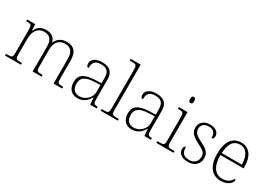

<svg xmlns="http://www.w3.org/2000/svg" viewBox="10 -1592 3406 2434"><g transform="rotate(30 1712.5 -375.0)"><path d="M36 0H270V-25H254C187 -25 176 -30 176 -97V-331C176 -426 221 -510 318 -510C408 -510 441 -456 441 -361V0H572V-25H560C493 -25 483 -30 483 -98V-346C483 -437 524 -510 625 -510C713 -510 747 -456 747 -361V0H874V-25H866C799 -25 789 -30 789 -98V-359C789 -480 739 -543 633 -543C550 -543 500 -502 475 -444H471C454 -501 415 -543 330 -543C262 -543 207 -514 179 -446H174L169 -536H51V-511H65C121 -511 134 -505 134 -439V-98C134 -30 124 -25 57 -25H36Z M1101 10C1196 10 1245 -54 1272 -100H1275L1283 0H1379V-25H1373C1321 -25 1314 -40 1314 -111V-383C1314 -485 1268 -543 1150 -543C1039 -543 999 -490 999 -443C999 -408 1010 -393 1033 -393C1033 -467 1055 -513 1150 -513C1256 -513 1272 -454 1272 -371V-307L1189 -304C1030 -299 957 -252 957 -147C957 -39 1020 10 1101 10ZM1109 -23C1031 -23 999 -78 999 -145C999 -225 1044 -273 1191 -278L1272 -281V-174C1272 -104 1202 -23 1109 -23Z M1437 0H1688V-25H1662C1595 -25 1584 -30 1584 -98V-760H1437V-735H1472C1528 -735 1542 -730 1542 -659V-98C1542 -30 1531 -25 1464 -25H1437Z M1895 10C1990 10 2039 -54 2066 -100H2069L2077 0H2173V-25H2167C2115 -25 2108 -40 2108 -111V-383C2108 -485 2062 -543 1944 -543C1833 -543 1793 -490 1793 -443C1793 -408 1804 -393 1827 -393C1827 -467 1849 -513 1944 -513C2050 -513 2066 -454 2066 -371V-307L1983 -304C1824 -299 1751 -252 1751 -147C1751 -39 1814 10 1895 10ZM1903 -23C1825 -23 1793 -78 1793 -145C1793 -225 1838 -273 1985 -278L2066 -281V-174C2066 -104 1996 -23 1903 -23Z M2373 -653C2391 -653 2403 -663 2403 -698C2403 -732 2391 -743 2373 -743C2355 -743 2343 -732 2343 -698C2343 -663 2355 -653 2373 -653ZM2252 0H2503V-25H2477C2410 -25 2399 -30 2399 -98V-536H2272V-511H2287C2343 -511 2357 -506 2357 -435V-97C2357 -30 2346 -25 2279 -25H2252Z M2718 10C2811 10 2875 -46 2875 -134C2875 -199 2850 -238 2748 -289C2665 -330 2621 -360 2621 -421C2621 -474 2654 -513 2726 -513C2791 -513 2827 -484 2827 -402C2848 -402 2859 -419 2859 -447C2859 -492 2822 -543 2731 -543C2640 -543 2582 -493 2582 -418C2582 -342 2621 -308 2734 -249C2820 -207 2836 -180 2836 -131C2836 -70 2796 -20 2719 -20C2627 -20 2602 -68 2602 -143C2586 -143 2572 -129 2572 -95C2572 -45 2608 10 2718 10Z M3196 10C3301 10 3355 -51 3355 -86C3355 -97 3351 -103 3344 -107C3321 -61 3275 -23 3200 -23C3098 -23 3031 -106 3032 -273H3372V-294C3372 -452 3301 -543 3187 -543C3059 -543 2988 -451 2988 -262C2988 -88 3068 10 3196 10ZM3328 -303H3034C3041 -432 3082 -512 3186 -512C3280 -512 3327 -427 3328 -303Z"/></g></svg>

Font: Noto Serif Ethiopic ExtraLight
Style: Regular
Weight: 200
Designer: Monotype Design Team
Foundry: Monotype Imaging Inc.
Version: Version 2.102